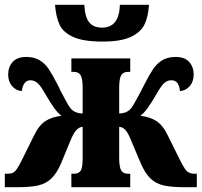

<svg xmlns="http://www.w3.org/2000/svg" viewBox="-27 -779 839 799"><path d="M-7 -56H4Q18 -56 26.5 -60Q35 -64 44 -77Q53 -90 67 -119L114 -214Q135 -258 162.5 -275.5Q190 -293 229 -297Q214 -308 198.5 -329.5Q183 -351 162 -387Q143 -421 129.5 -433Q116 -445 99 -445Q84 -445 75 -432.5Q66 -420 64 -400Q39 -402 23 -421Q7 -440 7 -469Q7 -500 25.5 -521Q44 -542 82 -542Q115 -542 137.5 -528.5Q160 -515 175.5 -492Q191 -469 212 -428Q222 -409 223 -405Q231 -390 244.5 -364.5Q258 -339 265 -330Q283 -307 317 -307V-413Q317 -452 308.5 -466Q300 -480 280 -480H270V-536H515V-480H506Q486 -480 477.5 -466Q469 -452 469 -414V-307Q502 -307 520 -330Q529 -342 554 -389L574 -428Q595 -469 610.5 -492Q626 -515 648.5 -528.5Q671 -542 704 -542Q742 -542 760.5 -521Q779 -500 779 -469Q779 -440 763 -421Q747 -402 722 -400Q720 -421 711.5 -433Q703 -445 686 -445Q669 -445 656 -433Q643 -421 624 -387Q603 -351 587.5 -329.5Q572 -308 557 -297Q596 -293 623.5 -275.5Q651 -258 672 -214L719 -119Q739 -78 750.5 -67Q762 -56 782 -56H792V0H741Q688 0 655.5 -7Q623 -14 600 -35.5Q577 -57 559 -99L520 -191Q506 -227 494 -239Q482 -251 469 -251V-122Q469 -85 477 -70.5Q485 -56 506 -56H515V0H270V-56H280Q302 -56 309.5 -70Q317 -84 317 -122V-251Q304 -251 291.5 -238.5Q279 -226 265 -191L227 -99Q209 -57 186 -35.5Q163 -14 130.5 -7Q98 0 45 0H-7ZM202 -759H324Q326 -710 343.5 -687Q361 -664 398 -664Q469 -664 472 -759H593Q590 -710 574.5 -677.5Q559 -645 517.5 -625.5Q476 -606 400 -606Q320 -606 278 -625Q236 -644 221 -676Q206 -708 202 -759Z"/></svg>

Font: Noto Serif CondBlack
Style: Regular
Weight: 900
Width: 3
Designer: Monotype Design Team
Foundry: Monotype Imaging Inc.
Version: Version 1.001